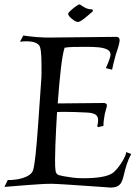

<svg xmlns="http://www.w3.org/2000/svg" viewBox="-20 -834 631 865"><path d="M479 11Q476 11 472.5 11Q469 11 465 10Q353 2 290 -2Q227 -6 213 -6Q198 -6 184 -5.5Q170 -5 158 -4Q145 -3 106 -0.5Q67 2 0 8L15 -23Q33 -22 57.5 -26Q82 -30 102.5 -40Q123 -50 129 -67Q135 -87 140.5 -139Q146 -191 152 -276L165 -462Q167 -484 167 -503.5Q167 -523 167 -539Q167 -619 156 -630Q141 -648 99 -648Q92 -648 85 -647.5Q78 -647 70 -646L85 -674Q111 -670 145 -667Q179 -664 222 -665L506 -668Q519 -667 519 -652Q519 -647 515.5 -632.5Q512 -618 502 -589Q496 -568 491.5 -549.5Q487 -531 485 -520L457 -527Q478 -575 478 -587Q478 -604 462 -611.5Q446 -619 422 -621Q398 -623 374 -623Q337 -623 312 -622.5Q287 -622 271 -619Q262 -591 254.5 -527Q247 -463 240 -368L448 -370Q455 -370 459 -366Q463 -362 461 -354Q460 -350 457 -339Q454 -328 452 -320Q450 -308 448 -295Q446 -282 446 -267L422 -261L418 -266Q422 -279 422 -292Q422 -310 410 -318Q398 -326 370 -327Q313 -330 274 -330Q264 -330 254.5 -330Q245 -330 237 -329Q235 -297 233 -257.5Q231 -218 229.5 -179.5Q228 -141 228 -112Q228 -96 228.5 -84.5Q229 -73 230 -67Q231 -50 245 -45Q251 -43 267.5 -40Q284 -37 306 -34Q327 -31 354 -31Q453 -31 487 -54Q495 -60 504.5 -70.5Q514 -81 525 -97Q536 -114 542.5 -128Q549 -142 548 -149L571 -140Q559 -118 551 -93.5Q543 -69 537 -42Q534 -29 529.5 -18Q525 -7 519 -2Q506 11 479 11ZM331 -735Q320 -735 303 -750Q287 -763 287 -772Q287 -778 313 -799Q333 -814 337 -814Q342 -814 347 -809Q352 -806 356 -803.5Q360 -801 364 -799Q377 -792 393 -792Q398 -792 398 -788Q399 -784 396 -781L370 -759Q342 -735 331 -735Z"/></svg>

Font: Luxurious Roman
Style: Regular
Weight: 400
Designer: Robert E. Leuschke
Foundry: Robert E. Leuschke
Version: Version 1.010; ttfautohint (v1.8.3)